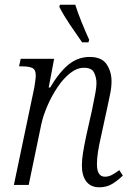

<svg xmlns="http://www.w3.org/2000/svg" viewBox="-20 -786 559 816"><path d="M402 10Q366 10 347 -14.5Q328 -39 328 -83Q328 -107 333 -138Q338 -169 347 -211L371 -318Q373 -330 377.5 -351Q382 -372 386 -394.5Q390 -417 390 -433Q390 -456 380 -477Q370 -498 337 -498Q307 -498 278 -475Q249 -452 224.5 -415.5Q200 -379 182 -337.5Q164 -296 156 -260L102 0H39L126 -415Q128 -428 130 -442.5Q132 -457 132 -466Q132 -490 117.5 -497Q103 -504 73 -504H61L68 -536H210L187 -414H193Q233 -481 272.5 -512.5Q312 -544 361 -544Q412 -544 433 -513Q454 -482 454 -440Q454 -414 447.5 -384Q441 -354 436 -329L408 -200Q401 -170 396.5 -141Q392 -112 392 -88Q392 -35 426 -35Q441 -35 455.5 -42.5Q470 -50 487 -63L502 -40Q482 -20 458 -5Q434 10 402 10ZM329 -606Q303 -643 277 -681.5Q251 -720 232 -757L235 -766H300Q309 -736 326 -694Q343 -652 359 -617L356 -606Z"/></svg>

Font: Noto Serif SemiCondensed Light
Style: Italic
Weight: 300
Width: 4
Italic angle: -12°
Designer: Monotype Design Team
Foundry: Monotype Imaging Inc.
Version: Version 2.013; ttfautohint (v1.8.4.7-5d5b)